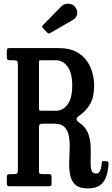

<svg xmlns="http://www.w3.org/2000/svg" viewBox="-20 -1011 609 1042"><path d="M569 -118Q566 -79.5 555.5 -50.2Q545 -21 521.5 -4.8Q498 11.5 455.5 11.5Q411.5 11.5 390 -7.5Q368.5 -26.5 361.5 -58Q354.5 -89.5 355.5 -127Q356.5 -164.5 358 -202Q359.5 -239.5 354.2 -270.8Q349 -302 330.5 -321Q312 -340 272.5 -340H214Q198 -340 194.8 -335.2Q191.5 -330.5 191.5 -314.5V-83.5Q191.5 -72 195.2 -69Q199 -66 211 -66H243.5Q254.5 -66 257.2 -62.5Q260 -59 260 -47.5V-17.5Q260 -6.5 256.8 -3.2Q253.5 0 242 0H33.5Q23.5 0 20.2 -3.2Q17 -6.5 17 -16.5V-48Q17 -59.5 20.8 -62.8Q24.5 -66 35.5 -66H52.5Q68 -66 72.5 -69.5Q77 -73 77 -88.5V-659.5Q77 -676 72.5 -680Q68 -684 52 -684H35.5Q22 -684 19.5 -688.5Q17 -693 17 -707V-732.5Q17 -743 19.8 -746.5Q22.5 -750 32 -750H299Q355 -750 392.2 -730.8Q429.5 -711.5 451 -680.8Q472.5 -650 481.8 -614.5Q491 -579 491 -546.5Q491 -485 469.2 -446.5Q447.5 -408 407.5 -381.5Q382 -364 412 -344Q446 -321 458.5 -286.5Q471 -252 472 -214.2Q473 -176.5 471.8 -143.5Q470.5 -110.5 475.5 -89.8Q480.5 -69 502.5 -69Q514 -69 522 -82Q530 -95 532.5 -129Q534 -138.5 542.5 -137L561 -135.5Q565 -135 567.5 -131.8Q570 -128.5 569 -118ZM210 -410H285Q321 -410 346.5 -443.8Q372 -477.5 372 -546.5Q372 -615.5 346.5 -649.8Q321 -684 285 -684H209.5Q192 -684 191.8 -680.8Q191.5 -677.5 191.5 -660V-434Q191.5 -418 192.5 -414Q193.5 -410 210 -410ZM235.5 -835 213 -858.5Q205 -867 213 -874.5L313.5 -977Q328.5 -992.5 353.2 -990.8Q378 -989 390 -970Q404 -948.5 397.8 -930.2Q391.5 -912 376 -903L254.5 -833Q248 -829 244.5 -829Q241 -829 235.5 -835Z"/></svg>

Font: Besley* Condensed Medium
Style: Regular
Weight: 500
Width: 3
Designer: Owen Earl
Foundry: indestructible type*
Version: Version 3.000; ttfautohint (v1.8.3)